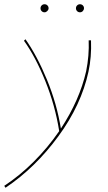

<svg xmlns="http://www.w3.org/2000/svg" viewBox="-72 -596 509 905"><path d="M345 -258Q311 -101 203 46.5Q95 194 -46 289L-52 280Q21 232 87.5 165.5Q154 99 207 22Q188 -99 141.5 -214Q95 -329 41 -404L48 -411Q103 -333 149.5 -220Q196 -107 215 10Q303 -124 334 -260Q349 -334 346 -406H357Q360 -327 345 -258ZM119 -557Q119 -565 124.5 -570.5Q130 -576 138 -576Q146 -576 151.5 -570.5Q157 -565 157 -557Q157 -550 151 -544Q145 -538 138 -538Q130 -538 124.5 -543.5Q119 -549 119 -557ZM286 -557Q286 -565 291.5 -570.5Q297 -576 305 -576Q313 -576 318.5 -570.5Q324 -565 324 -557Q324 -550 318.5 -544Q313 -538 305 -538Q297 -538 291.5 -543.5Q286 -549 286 -557Z"/></svg>

Font: Ysabeau Hairline
Style: Italic
Weight: 100
Italic angle: -12°
Designer: Christian Thalmann (Catharsis Fonts)
Version: Version 0.003